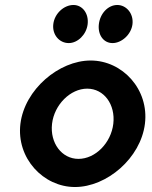

<svg xmlns="http://www.w3.org/2000/svg" viewBox="-20 -738 612 771"><path d="M194 -641C189 -599 218 -565 256 -565C292 -565 327 -599 332 -641C337 -684 311 -718 275 -718C237 -718 199 -684 194 -641ZM377 -641C372 -599 395 -565 432 -565C468 -565 507 -599 512 -641C517 -684 487 -718 451 -718C414 -718 382 -684 377 -641ZM189 -241C198 -318 263 -382 330 -382C398 -382 444 -318 435 -241C426 -164 363 -100 295 -100C228 -100 180 -164 189 -241ZM62 -241C45 -103 154 13 281 13C409 13 545 -103 562 -241C579 -379 472 -495 344 -495C217 -495 79 -379 62 -241Z"/></svg>

Font: Bluebird
Style: NrwObl
Weight: 400
Designer: Jasper
Foundry: Cannot Into Space Fonts
Version: Version 0.98